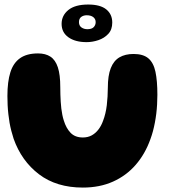

<svg xmlns="http://www.w3.org/2000/svg" viewBox="-20 -828 782 868"><path d="M354.5 20Q235.5 20 156.2 -40.2Q77 -100.5 41.5 -201Q36 -218.5 31.2 -236.5Q26.5 -254.5 23.2 -273.2Q20 -292 17.8 -312Q15.5 -332 14.5 -352.5Q13.5 -373 13.5 -394Q13.5 -459 27 -501.5Q40.5 -544 71 -565.2Q101.5 -586.5 152 -586.5Q186 -586.5 208.2 -571.8Q230.5 -557 241.5 -523.8Q252.5 -490.5 252.5 -434Q252.5 -417.5 253 -400.8Q253.5 -384 254.5 -368.2Q255.5 -352.5 257.2 -337.5Q259 -322.5 261.8 -308.8Q264.5 -295 268.5 -283Q279 -248.5 299.2 -227.5Q319.5 -206.5 354.5 -206.5Q377.5 -206.5 395 -216.2Q412.5 -226 425.2 -242.8Q438 -259.5 446 -282Q452 -297.5 456.2 -315.2Q460.5 -333 462.8 -352.2Q465 -371.5 466.2 -391.5Q467.5 -411.5 467.5 -431Q467.5 -486.5 480.8 -520Q494 -553.5 520 -568.8Q546 -584 584 -584Q627.5 -584 650.8 -564.2Q674 -544.5 682.8 -503.5Q691.5 -462.5 691.5 -399.5Q691.5 -377 690.2 -355.8Q689 -334.5 686.5 -314Q684 -293.5 680.2 -273.8Q676.5 -254 671.5 -235.2Q666.5 -216.5 660 -199Q636 -131.5 593.2 -82.5Q550.5 -33.5 490.5 -6.8Q430.5 20 354.5 20ZM371.5 -637.5Q320 -637.5 289.2 -659.5Q258.5 -681.5 258.5 -720Q258.5 -758 289 -782.8Q319.5 -807.5 378.5 -807.5Q433.5 -807.5 460.5 -785.5Q487.5 -763.5 487.5 -726Q487.5 -694 469.5 -674.8Q451.5 -655.5 424.8 -646.5Q398 -637.5 371.5 -637.5ZM375 -696Q394.5 -696 403.5 -705.2Q412.5 -714.5 412.5 -728Q412.5 -742 401.8 -750.5Q391 -759 372 -759Q357.5 -759 347.2 -751.5Q337 -744 337 -728Q337 -712 348.2 -704Q359.5 -696 375 -696Z"/></svg>

Font: Gluten
Style: Bold
Weight: 700
Designer: Tyler Finck
Foundry: Etcetera Type Company
Version: Version 1.204